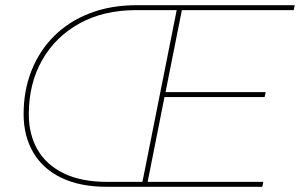

<svg xmlns="http://www.w3.org/2000/svg" viewBox="-20 -720 1156 740"><path d="M392 0Q288 0 216 -35Q144 -70 107.5 -133.5Q71 -197 71 -280Q71 -371 101.5 -448Q132 -525 189 -581.5Q246 -638 326.5 -669Q407 -700 507 -700H1116L1112 -681H681L618 -365H1004L1000 -346H614L549 -19H995L991 0ZM529 -19 661 -681H505Q379 -681 286 -629.5Q193 -578 142 -487.5Q91 -397 91 -280Q91 -202 124.5 -143.5Q158 -85 225.5 -52Q293 -19 394 -19Z"/></svg>

Font: Montserrat Thin
Style: Italic
Weight: 100
Italic angle: -11.3°
Designer: Julieta Ulanovsky
Foundry: Julieta Ulanovsky
Version: Version 9.000; ttfautohint (v1.8.4.7-5d5b)